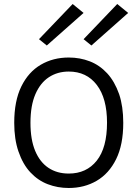

<svg xmlns="http://www.w3.org/2000/svg" viewBox="-20 -926 686 958"><path d="M323 12Q267.5 12 218.5 -6.8Q169.5 -25.5 131.8 -65.8Q94 -106 72 -170.5Q51 -231.5 51 -313Q51 -422.5 86.5 -494.8Q122 -567 183.5 -603Q245 -639 323 -639Q379 -639 428 -620Q477 -601 514.5 -560.5Q552 -520 574.5 -456Q595 -395 595 -313Q595 -204 559.5 -132Q524 -60 462.5 -24Q401 12 323 12ZM323 -60Q411.5 -60 462.8 -124.5Q514 -189 514 -314Q514 -435.5 463 -502.2Q412 -569 323 -569Q267 -569 224 -540.8Q181 -512.5 156.5 -455.8Q132 -399 132 -313Q132 -229.5 155.5 -173.2Q179 -117 221.8 -88.5Q264.5 -60 323 -60ZM213.5 -699 174.5 -730.5 342.5 -906 397 -861.5ZM436 -699 397 -730.5 565 -906 619.5 -861.5Z"/></svg>

Font: Betina Sans
Style: Regular
Weight: 400
Designer: Jonathan Pinhorn (font) & Cristiano Sobral (main changes)
Version: Version 2.001;April 28, 2021;FontCreator 13.0.0.2655 32-bit;